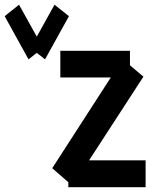

<svg xmlns="http://www.w3.org/2000/svg" viewBox="-168 -784 682 808"><path d="M207 -109.4H444.8V3.9H119.6V-17.1L51.8 -76.2L298.3 -458H85.9V-570.3H378.9V-509.3L435.5 -461.4ZM122.1 -715.8 21.5 -534.2 -13.2 -561.5 -47.9 -534.2 -148.4 -715.8 -87.9 -764.2 -13.2 -629.9 61.5 -764.2Z"/></svg>

Font: Gap Sans
Style: Bold
Weight: 400
Designer: Alexandre Liziard and Etienne Ozeray
Foundry: Interstices.io
Version: Version 1.610